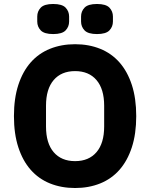

<svg xmlns="http://www.w3.org/2000/svg" viewBox="-20 -932 754 964"><path d="M357 12Q288 12 231 -11Q174 -34 134 -79.5Q94 -125 72 -192.5Q50 -260 50 -349Q50 -438 72 -505.5Q94 -573 134 -618.5Q174 -664 231 -687Q288 -710 357 -710Q426 -710 483 -687Q540 -664 580 -618.5Q620 -573 642 -505.5Q664 -438 664 -349Q664 -260 642 -192.5Q620 -125 580 -79.5Q540 -34 483 -11Q426 12 357 12ZM357 -123Q426 -123 464.5 -168Q503 -213 503 -297V-401Q503 -485 464.5 -530Q426 -575 357 -575Q288 -575 249.5 -530Q211 -485 211 -401V-297Q211 -213 249.5 -168Q288 -123 357 -123ZM247 -761Q202 -761 184.5 -779.5Q167 -798 167 -824V-849Q167 -875 184.5 -893.5Q202 -912 247 -912Q292 -912 309.5 -893.5Q327 -875 327 -849V-824Q327 -798 309.5 -779.5Q292 -761 247 -761ZM467 -761Q422 -761 404.5 -779.5Q387 -798 387 -824V-849Q387 -875 404.5 -893.5Q422 -912 467 -912Q512 -912 529.5 -893.5Q547 -875 547 -849V-824Q547 -798 529.5 -779.5Q512 -761 467 -761Z"/></svg>

Font: IBM Plex Thai
Style: Bold
Weight: 700
Designer: Mike Abbink, Paul van der Laan, Pieter van Rosmalen, Ben Mitchell, Mark Frömberg
Foundry: Bold Monday
Version: Version 1.0